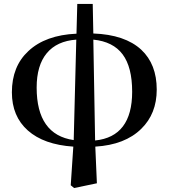

<svg xmlns="http://www.w3.org/2000/svg" viewBox="-20 -723 852 969"><path d="M354 226 337 212 350 17Q201 7 120.5 -64.5Q40 -136 40 -257Q40 -388 123 -465Q209 -546 366 -553L370 -703H448L451 -554Q611 -548 693 -472Q771 -399 771 -271Q771 -149 693 -73Q611 8 461 17L469 202ZM460 -14Q647 -33 647 -260Q647 -384 599 -448.5Q551 -513 451 -523ZM352 -16 365 -523Q267 -516 216 -454.5Q165 -393 165 -281Q165 -43 352 -16Z"/></svg>

Font: GenRyuMin TW B
Style: Regular
Weight: 700
Version: Version 1.501;PS 1;hotconv 16.6.51;makeotf.lib2.5.65220